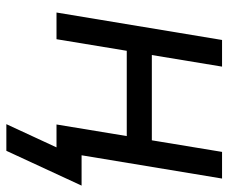

<svg xmlns="http://www.w3.org/2000/svg" viewBox="-77 -479 712 598"><g transform="rotate(90 279.0 -180.0)"><path d="M187.5 -515.6 151.4 -296.9H417L453.1 -515.6H536.1L450.7 0H367.7L403.8 -218.8H138.2L102.1 0H19L104.5 -515.6ZM366.7 156.2 439 0H407.7L420.4 -78.1H558.1L449.7 156.2Z"/></g></svg>

Font: Inter Display
Style: Italic
Weight: 400
Italic angle: -9.39999°
Designer: Rasmus Andersson
Foundry: rsms
Version: Version 4.000;git-a52131595